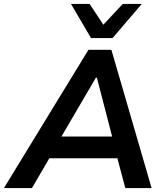

<svg xmlns="http://www.w3.org/2000/svg" viewBox="-45 -959 847 979"><path d="M-25 0 406 -705H523L728 0H594L542 -195L590 -152H170L231 -194L118 0ZM444 -563 252 -235 232 -263H564L534 -235L449 -563ZM419 -765 317 -939H412L482 -833L581 -939H678L529 -765Z"/></svg>

Font: Nunito Sans 8pt
Style: Bold Italic
Weight: 700
Italic angle: -9°
Version: Version 3.101;gftools[0.9.27]